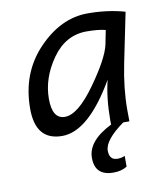

<svg xmlns="http://www.w3.org/2000/svg" viewBox="-83 -593 775 884"><g transform="rotate(-10 304.5 -151.5)"><path d="M201.2 -71.8Q262.2 -71.8 345.9 -189Q429.7 -306.2 442.4 -369.1L455.1 -433.1Q421.4 -441.9 366.7 -441.9Q268.1 -441.9 205.1 -352.3Q142.1 -262.7 142.1 -165.5Q142.1 -71.8 201.2 -71.8ZM173.8 12.7Q49.3 12.7 49.3 -135.7Q49.3 -302.7 154.8 -412.8Q260.3 -522.9 385.7 -522.9Q479.5 -522.9 559.6 -500L511.7 -266.1Q488.8 -153.3 488.8 -54.2Q488.8 -21 489.3 0H403.8L403.3 -18.6Q403.3 -122.1 423.8 -206.1Q296.9 12.7 173.8 12.7ZM377 219.7Q290 219.7 290 136.2Q290 56.6 403.8 0H460.4Q367.7 66.4 367.7 116.2Q367.7 160.2 406.2 160.2Q425.3 160.2 440.4 152.8V203.1Q415 219.7 377 219.7Z"/></g></svg>

Font: Cadman
Style: Italic
Weight: 400
Italic angle: -12°
Designer: Paul James MIller
Foundry: High-Logic / Made with FontCreator
Version: Version 2.114;March 28, 2021;FontCreator 13.0.0.2683 64-bit